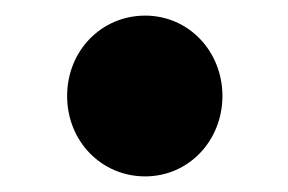

<svg xmlns="http://www.w3.org/2000/svg" viewBox="-20 -189 369 246"><path d="M66 -66C66 -8 110 37 166 37C222 37 265 -9 265 -66C265 -123 222 -169 166 -169C110 -169 66 -124 66 -66Z"/></svg>

Font: Falling Sky
Style: Blk
Weight: 900
Designer: Paul D. Hunt
Foundry: Adobe Systems Incorporated
Version: Version 1.02